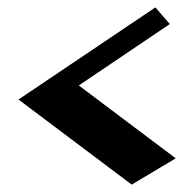

<svg xmlns="http://www.w3.org/2000/svg" viewBox="-20 -582 525 519"><path d="M336 -83 30 -313 400 -562 439 -517 193 -351 455 -154Z"/></svg>

Font: Inknut Antiqua
Style: Bold
Weight: 700
Designer: Claus Eggers Sørensen
Foundry: Claus Eggers Sørensen
Version: Version 1.003; ttfautohint (v1.8.2) -l 8 -r 50 -G 200 -x 14 